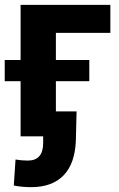

<svg xmlns="http://www.w3.org/2000/svg" viewBox="-23 -566 496 797"><path d="M435.1 -545.9V-429.7H209V0H62.5V-545.9ZM-3.4 -229V-316.9H347.7V-229ZM106 210.9Q67.9 210.9 34.2 204.1L41.5 96.2Q52.2 98.1 66.7 99.4Q81.1 100.6 92.3 100.6Q156.2 100.6 156.2 27.3V0H105V-103.5H294.9L292 14.6Q289.1 111.3 241.7 161.1Q194.3 210.9 106 210.9Z"/></svg>

Font: Inter
Style: Bold
Weight: 700
Designer: Rasmus Andersson
Foundry: rsms
Version: Version 4.001;git-9221beed3